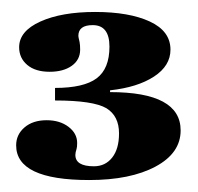

<svg xmlns="http://www.w3.org/2000/svg" viewBox="-20 -698 331 321"><path d="M129 -397Q7 -397 7 -455Q7 -473 21 -485Q35 -497 58 -497Q80 -497 94.5 -486Q109 -475 109 -459Q109 -452 108 -449Q106 -443 106 -439Q106 -420 137 -420Q156 -420 167.5 -434.5Q179 -449 179 -475Q179 -504 158 -517Q136 -530 72 -530V-551Q120 -551 141.5 -567Q163 -583 163 -620Q163 -656 135 -656Q111 -656 111 -638Q111 -636 113 -628Q114 -623 114 -615Q114 -598 100 -588Q86 -578 63 -578Q39 -578 25.5 -589.5Q12 -601 12 -619Q12 -646 47.5 -662Q83 -678 139 -678Q196 -678 230.5 -662Q265 -646 265 -615Q265 -588 237.5 -570Q210 -552 164 -547V-544Q282 -544 282 -480Q282 -442 240 -419.5Q198 -397 129 -397Z"/></svg>

Font: UnnaBold
Style: Bold
Weight: 700
Designer: Jorge de Buen Unna
Foundry: Omnibus-Type
Version: Version 2.008;hotconv 1.0.109;makeotfexe 2.5.65596